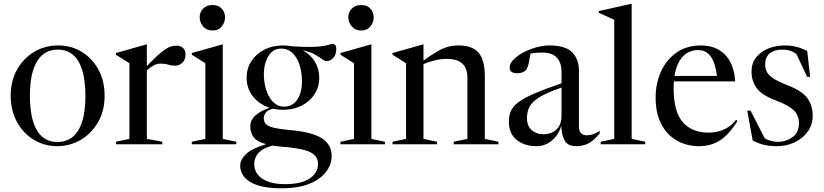

<svg xmlns="http://www.w3.org/2000/svg" viewBox="-20 -762 4352 1014"><path d="M282 10Q214 10 158.2 -24Q102.5 -58 69.5 -118.2Q36.5 -178.5 36.5 -256.5Q36.5 -334.5 70.2 -394.5Q104 -454.5 160.8 -488.2Q217.5 -522 287 -522Q356.5 -522 412 -488Q467.5 -454 500 -394Q532.5 -334 532.5 -255.5Q532.5 -177.5 498.2 -117.5Q464 -57.5 407 -23.8Q350 10 282 10ZM283 -12Q356 -12 393.5 -73.8Q431 -135.5 431 -255.5Q431 -376 394.2 -438Q357.5 -500 286 -500Q213.5 -500 175.8 -438.2Q138 -376.5 138 -256.5Q138 -136 175 -74Q212 -12 283 -12Z M912 -521Q934 -521 947 -508.5Q960 -496 960 -474Q960 -447.5 943.8 -431.2Q927.5 -415 902.5 -415Q885.5 -415 868.8 -420.5Q852 -426 828.5 -426Q808.5 -426 791 -416.2Q773.5 -406.5 755.5 -390.5V-28.5L837 -13.5V0H592V-13.5L663.5 -28.5V-428L592 -473V-482L753.5 -527.5H755.5V-413Q803.5 -463 831.8 -485.8Q860 -508.5 877.8 -514.8Q895.5 -521 912 -521Z M1102.5 -601Q1071 -601 1052.8 -622.5Q1034.5 -644 1034.5 -670.5Q1034.5 -697 1052.8 -716.2Q1071 -735.5 1102.5 -735.5Q1134 -735.5 1151.2 -716.2Q1168.5 -697 1168.5 -670.5Q1168.5 -644 1151.2 -622.5Q1134 -601 1102.5 -601ZM1156.5 -527.5V-28.5L1228 -13.5V0H993V-13.5L1064.5 -28.5V-428L993 -473V-482L1154.5 -527.5Z M1473 -182Q1447.5 -182 1423.5 -187.5Q1395 -182.5 1384 -167.8Q1373 -153 1373 -139Q1373 -119.5 1384 -107.2Q1395 -95 1425.8 -87.5Q1456.5 -80 1516.5 -74.5Q1629 -64.5 1680.2 -31.5Q1731.5 1.5 1731.5 61.5Q1731.5 106 1702.5 145Q1673.5 184 1614.8 208.2Q1556 232.5 1466.5 232.5Q1388 232.5 1340 216.2Q1292 200 1270.2 173Q1248.5 146 1248.5 114Q1248.5 81.5 1278.8 52Q1309 22.5 1385.5 -0.5Q1336 -14 1319 -38Q1302 -62 1302 -94.5Q1302 -128 1329 -152.2Q1356 -176.5 1403.5 -193Q1349.5 -210.5 1316 -252.8Q1282.5 -295 1282.5 -351.5Q1282.5 -401 1307.8 -439.5Q1333 -478 1376.2 -500Q1419.5 -522 1473 -522Q1496 -522 1518 -518Q1583.5 -513 1624 -514Q1664.5 -515 1687 -519Q1709.5 -523 1720.2 -526.5Q1731 -530 1737.5 -530Q1756 -530 1756 -503Q1756 -472.5 1740 -456Q1724 -439.5 1706.5 -439.5Q1694 -439.5 1680 -450.2Q1666 -461 1642.5 -474.5Q1619 -488 1578.5 -496.5Q1619 -474.5 1642.5 -436.8Q1666 -399 1666 -351.5Q1666 -302.5 1641 -264.2Q1616 -226 1572.5 -204Q1529 -182 1473 -182ZM1489.5 -199Q1537.5 -205 1559 -252Q1580.5 -299 1573 -364Q1566 -431.5 1535.5 -470.2Q1505 -509 1456.5 -505Q1412.5 -500.5 1390.5 -453Q1368.5 -405.5 1375 -341Q1381.5 -275.5 1412.2 -235.2Q1443 -195 1489.5 -199ZM1322.5 102.5Q1322.5 154 1366.2 182.2Q1410 210.5 1484.5 210.5Q1572.5 210.5 1616 180.2Q1659.5 150 1659.5 104.5Q1659.5 59.5 1614 39.5Q1568.5 19.5 1454.5 11.5Q1435 9.5 1418 7Q1364.5 22.5 1343.5 47.8Q1322.5 73 1322.5 102.5Z M1887.5 -601Q1856 -601 1837.8 -622.5Q1819.5 -644 1819.5 -670.5Q1819.5 -697 1837.8 -716.2Q1856 -735.5 1887.5 -735.5Q1919 -735.5 1936.2 -716.2Q1953.5 -697 1953.5 -670.5Q1953.5 -644 1936.2 -622.5Q1919 -601 1887.5 -601ZM1941.5 -527.5V-28.5L2013 -13.5V0H1778V-13.5L1849.5 -28.5V-428L1778 -473V-482L1939.5 -527.5Z M2376.5 -13.5 2448.5 -28.5V-350Q2448.5 -400.5 2422 -425.8Q2395.5 -451 2339 -451Q2304.5 -451 2272.2 -442.2Q2240 -433.5 2216.5 -423.5V-28.5L2288 -13.5V0H2053V-13.5L2124.5 -28.5V-428L2053 -473V-482L2214.5 -527.5H2216.5V-442Q2262 -475 2293 -492.2Q2324 -509.5 2349 -515.8Q2374 -522 2402 -522Q2475.5 -522 2508 -482.8Q2540.5 -443.5 2540.5 -358.5V-28.5L2612 -13.5V0H2376.5Z M3147.5 -57.5Q3110.5 -13.5 3082 -1.8Q3053.5 10 3023.5 10Q2980 10 2963.2 -18Q2946.5 -46 2944 -97Q2930.5 -50.5 2895.2 -20.2Q2860 10 2812.5 10Q2750.5 10 2709 -23Q2667.5 -56 2667.5 -119Q2667.5 -150.5 2677.8 -175Q2688 -199.5 2716.8 -221.5Q2745.5 -243.5 2800.8 -267.5Q2856 -291.5 2945.5 -322V-380Q2945.5 -484.5 2843.5 -484.5Q2809 -484.5 2781 -478.5Q2778 -452.5 2772.2 -427.8Q2766.5 -403 2758 -392Q2751.5 -384 2738.2 -379.5Q2725 -375 2711 -375Q2693 -375 2682.2 -382.2Q2671.5 -389.5 2671.5 -405Q2671.5 -426 2691.5 -446.8Q2711.5 -467.5 2743.2 -484.5Q2775 -501.5 2811.8 -511.8Q2848.5 -522 2882 -522Q2966.5 -522 3002 -485.5Q3037.5 -449 3037.5 -389.5V-93Q3037.5 -68.5 3049 -58Q3060.5 -47.5 3079 -47.5Q3113.5 -47.5 3147.5 -71ZM2763 -139.5Q2763 -96.5 2788 -74.8Q2813 -53 2849 -53Q2892 -53 2918.8 -78.2Q2945.5 -103.5 2945.5 -150.5V-299.5Q2868.5 -273 2829.2 -248.8Q2790 -224.5 2776.5 -198.2Q2763 -172 2763 -139.5Z M3316 -28.5 3387.5 -13.5V0H3152.5V-13.5L3224 -28.5V-657.5L3142.5 -694.5V-703.5L3314 -742H3316Z M3682 -522Q3761 -522 3808.8 -473.5Q3856.5 -425 3863 -332H3539Q3537.5 -315.5 3537.5 -297.5Q3537.5 -172 3586 -116.8Q3634.5 -61.5 3723.5 -61.5Q3765 -61.5 3803.5 -78.2Q3842 -95 3867 -129L3875 -123.5Q3828.5 -49 3780.8 -19.5Q3733 10 3672.5 10Q3607.5 10 3555.2 -19.2Q3503 -48.5 3472.8 -105.8Q3442.5 -163 3442.5 -247Q3442.5 -321.5 3470.8 -384Q3499 -446.5 3552.8 -484.2Q3606.5 -522 3682 -522ZM3667 -497.5Q3617 -497.5 3584.8 -462Q3552.5 -426.5 3542 -361H3766.5Q3757.5 -431 3733.2 -464.2Q3709 -497.5 3667 -497.5Z M4125 -522Q4159 -522 4186.5 -514.8Q4214 -507.5 4243 -493L4258.5 -356H4243L4186 -476.5Q4155 -500 4112.5 -500Q4069 -500 4045 -480Q4021 -460 4021 -422Q4021 -401.5 4029 -384Q4037 -366.5 4062.2 -349.2Q4087.5 -332 4140 -311.5Q4218.5 -281 4245.2 -241.8Q4272 -202.5 4272 -150.5Q4272 -103 4245.8 -66.8Q4219.5 -30.5 4176.5 -10.2Q4133.5 10 4082 10Q4044 10 4013.5 2.5Q3983 -5 3955 -20L3926.5 -177.5H3944L4019 -31Q4051.5 -13 4089.5 -13Q4131.5 -13 4165.5 -37.8Q4199.5 -62.5 4199.5 -112.5Q4199.5 -150.5 4173.8 -177.8Q4148 -205 4075 -232.5Q4002.5 -260 3975.8 -297Q3949 -334 3949 -384Q3949 -428.5 3973.5 -459.2Q3998 -490 4038 -506Q4078 -522 4125 -522Z"/></svg>

Font: Newsreader Display
Style: Regular
Weight: 400
Designer: Hugues Gentile
Foundry: Production Type
Version: Version 1.001